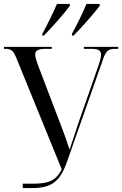

<svg xmlns="http://www.w3.org/2000/svg" viewBox="-20 -951 618 971"><path d="M194 -780V-771H202C243 -813 308 -886 333 -921V-931H268C249 -886 221 -830 194 -780ZM344 -780V-771H352C394 -813 458 -886 484 -921V-931H417C399 -886 371 -830 344 -780ZM95 0H142C242 0 284 -33 320 -136L500 -648C515 -693 527 -704 562 -704H578V-714H404V-704H439C477 -704 491 -697 491 -674C491 -659 484 -636 476 -614L379 -336C363 -287 347 -241 332 -194C317 -241 302 -282 281 -336L170 -627C163 -647 158 -664 158 -676C158 -695 172 -704 214 -704H242V-714H0V-704H8C40 -704 49 -692 65 -652L292 -95C262 -33 220 -22 142 -22H95Z"/></svg>

Font: Noto Serif Display Condensed
Style: Regular
Weight: 400
Width: 3
Designer: Monotype Design Team
Foundry: Monotype Imaging Inc.
Version: Version 2.009